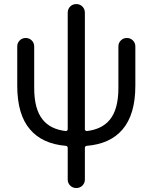

<svg xmlns="http://www.w3.org/2000/svg" viewBox="-20 -735 751 951"><path d="M400.4 -94.7Q400.4 -90.8 403.3 -88.4Q406.2 -85.9 410.2 -85.9Q485.4 -94.7 524.4 -142.6Q566.4 -194.3 566.4 -298.8V-504.9Q566.4 -522.5 578.6 -534.7Q590.8 -546.9 608.4 -546.9Q626 -546.9 638.2 -534.7Q650.4 -522.5 650.4 -504.9V-310.5Q650.4 -168 586.9 -93.8Q526.4 -22.5 410.2 -12.7Q400.4 -11.7 400.4 -2V154.3Q400.4 171.9 388.2 184.1Q376 196.3 357.9 196.3Q339.8 196.3 327.6 184.1Q315.4 171.9 315.4 154.3V-2Q315.4 -11.7 305.7 -12.7Q189.5 -22.5 128.9 -93.8Q65.4 -167 65.4 -310.5V-504.9Q65.4 -522.5 77.6 -534.7Q89.8 -546.9 107.4 -546.9Q125 -546.9 137.2 -534.7Q149.4 -522.5 149.4 -504.9V-298.8Q149.4 -194.3 191.4 -142.6Q229.5 -94.7 305.7 -85.9Q309.6 -85.9 312.5 -88.4Q315.4 -90.8 315.4 -94.7V-671.9Q315.4 -690.4 327.6 -702.6Q339.8 -714.8 357.9 -714.8Q376 -714.8 388.2 -702.6Q400.4 -690.4 400.4 -671.9Z"/></svg>

Font: Gen Jyuu GothicX Regular
Style: Regular
Weight: 400
Designer: [Source Han Sans]
Ryoko NISHIZUKA  (kana & ideographs); Paul D. Hunt (Latin, Greek & Cyrillic); Wenlong ZHANG  (bopomofo
Version: Version 1.002.20150607